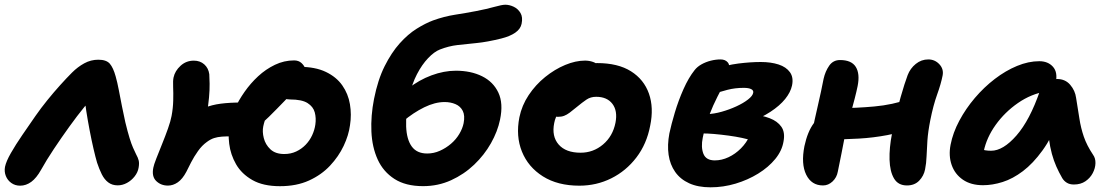

<svg xmlns="http://www.w3.org/2000/svg" viewBox="-31 -781 4747 820"><path d="M55 12Q33.6 12 17.4 0.5Q1.2 -11 -6.1 -29.5Q-13.4 -48 -9.6 -68.6Q-4.8 -91.8 15.6 -127.5Q36 -163.2 64.5 -204.7Q93 -246.2 120.6 -286Q144 -319.6 171.3 -353.3Q198.6 -387 225.9 -417.3Q253.2 -447.6 276.6 -471Q300.8 -495.2 328.9 -510.6Q357 -526 389 -526Q423.4 -526 438.1 -508.8Q452.8 -491.6 463 -454.6Q470.2 -429.2 476.5 -396.1Q482.8 -363 489.7 -328Q496.6 -293 504.2 -259Q514.4 -217 522.3 -191.5Q530.2 -166 537 -150.6Q543.8 -135.2 550 -122.6Q558.6 -107.2 561.4 -95.3Q564.2 -83.4 561 -65Q557.8 -45.2 544 -27.6Q530.2 -10 511.1 0.3Q492 10.6 471.6 10.6Q448 10.6 431.3 -2Q414.6 -14.6 403.6 -36.8Q392.6 -59 383.6 -86.2Q377 -108.4 368.4 -145.5Q359.8 -182.6 351.7 -225.1Q343.6 -267.6 337.5 -306.6Q331.4 -345.6 329.8 -371.2L377.4 -376Q358.4 -359.8 328.9 -323.7Q299.4 -287.6 265.3 -240.3Q231.2 -193 199.1 -144.8Q167 -96.6 144.4 -55.8Q124.8 -20.6 102.5 -4.3Q80.2 12 55 12Z M1164.6 14.2Q1092.8 14.2 1046.8 -12.1Q1000.8 -38.4 977.2 -79.5Q953.6 -120.6 947.9 -167Q942.2 -213.4 950.4 -254.4Q956.2 -282.2 972.1 -317.3Q988 -352.4 1013.5 -388.8Q1039 -425.2 1071.5 -455.3Q1104 -485.4 1143.1 -504.2Q1182.2 -523 1225 -523Q1244.4 -523 1256.6 -511.8Q1268.8 -500.6 1274.1 -485.2Q1279.4 -469.8 1277 -455.6Q1275.4 -446.2 1267.2 -435.8Q1259 -425.4 1246.4 -412.4Q1233.8 -399.4 1218 -384.4Q1202.2 -369.4 1185.4 -351Q1153.6 -317.8 1117.7 -282.3Q1081.8 -246.8 1042.6 -222.8Q1003.4 -198.8 962 -198.8Q935.2 -198.8 916.8 -197.5Q898.4 -196.2 883.3 -191.3Q868.2 -186.4 852.6 -174.8Q831.6 -159.8 814.6 -135.8Q797.6 -111.8 785.2 -87.7Q772.8 -63.6 765 -47.6Q748.4 -16.2 728.3 -2.3Q708.2 11.6 686.2 11.6Q656.4 11.6 636.3 -7.8Q616.2 -27.2 623.8 -64.8Q625.8 -76.4 636.4 -103.6Q647 -130.8 660.9 -165Q674.8 -199.2 686.3 -231.6Q697.8 -264 701.8 -286Q708 -319.2 708.8 -351.6Q709.6 -384 708.4 -410.3Q707.2 -436.6 710.2 -450.2Q716.2 -478.2 740.1 -500.1Q764 -522 796.8 -522Q823.6 -522 841.4 -506.1Q859.2 -490.2 862.8 -464.2Q863.8 -450.2 864.2 -423.6Q864.6 -397 861.7 -364.8Q858.8 -332.6 853 -300Q848 -277 838.1 -246Q828.2 -215 815.8 -182.5Q803.4 -150 791.9 -122Q780.4 -94 773 -76.5Q765.6 -59 765.6 -59L646.8 -90.4Q652 -104.8 663.4 -129.3Q674.8 -153.8 691.7 -182.3Q708.6 -210.8 730.6 -238Q752.6 -265.2 778.2 -283.6Q809.6 -307.4 841.5 -320.3Q873.4 -333.2 911.8 -338.2Q950.2 -343.2 1001 -343.2Q1009.4 -343.2 1020.9 -346.5Q1032.4 -349.8 1046.2 -354.8Q1060 -359.8 1074.4 -364.2Q1088.8 -368.6 1102.2 -371L1210 -372.8Q1186 -363.8 1166.5 -351.4Q1147 -339 1132.5 -323.1Q1118 -307.2 1108.4 -287.1Q1098.8 -267 1093.4 -241.6Q1088.6 -219 1095.6 -191.2Q1102.6 -163.4 1123.9 -143.3Q1145.2 -123.2 1183 -123.2Q1211 -123.2 1234 -134Q1257 -144.8 1274.3 -162.7Q1291.6 -180.6 1302.1 -203.3Q1312.6 -226 1315.8 -249Q1319.8 -276.6 1313.3 -301Q1306.8 -325.4 1282.5 -340.8Q1258.2 -356.2 1207.8 -356.2Q1178.2 -356.2 1163.4 -374Q1148.6 -391.8 1152.4 -410.8Q1156.6 -431.6 1171.6 -451.1Q1186.6 -470.6 1207.3 -483.1Q1228 -495.6 1248 -495.6Q1315.4 -495.6 1360.6 -473.9Q1405.8 -452.2 1430.9 -416.3Q1456 -380.4 1463.5 -336Q1471 -291.6 1463.8 -246.2Q1458.2 -203.6 1436.8 -158.2Q1415.4 -112.8 1378.6 -73.5Q1341.8 -34.2 1288.6 -10Q1235.4 14.2 1164.6 14.2Z M1775.8 14Q1701.4 14 1653.6 -16.8Q1605.8 -47.6 1582 -99.9Q1558.2 -152.2 1555.2 -219.1Q1552.2 -286 1566.4 -358.4Q1582.6 -440.2 1611.7 -498.3Q1640.8 -556.4 1676 -595.7Q1711.2 -635 1748.5 -658.3Q1785.8 -681.6 1818.6 -693.8Q1865.6 -710.8 1912.3 -718.1Q1959 -725.4 2000.8 -733.4Q2048.4 -742.6 2080.6 -751.7Q2112.8 -760.8 2127.2 -760.8Q2144.6 -760.8 2162.9 -752.2Q2181.2 -743.6 2191.9 -725.6Q2202.6 -707.6 2196.6 -679.2Q2192 -657 2169.5 -641.4Q2147 -625.8 2109.4 -616.4Q2049.4 -601.6 2004.6 -597.2Q1959.8 -592.8 1922.8 -588.6Q1885.8 -584.4 1847.8 -569.6Q1823.6 -560.2 1797.4 -532.7Q1771.2 -505.2 1749.9 -464.3Q1728.6 -423.4 1717.2 -372Q1701.4 -295.8 1703.6 -240.5Q1705.8 -185.2 1727.6 -155.3Q1749.4 -125.4 1793.4 -125.4Q1821.6 -125.4 1847.6 -137Q1873.6 -148.6 1895.1 -167Q1916.6 -185.4 1930.5 -208.7Q1944.4 -232 1949 -254.6Q1955.4 -287.6 1945.4 -307.4Q1935.4 -327.2 1914.4 -336.2Q1893.4 -345.2 1867.8 -345.2Q1826.8 -345.2 1780.8 -322.7Q1734.8 -300.2 1689.8 -262.4L1637.6 -318.6Q1667.2 -367.2 1712.8 -403.3Q1758.4 -439.4 1811.8 -459.2Q1865.2 -479 1916 -479Q1980 -479 2027.8 -455.4Q2075.6 -431.8 2097.4 -385.6Q2119.2 -339.4 2104.6 -270Q2094.2 -219.6 2065.8 -169.3Q2037.4 -119 1994.1 -77.7Q1950.8 -36.4 1895.4 -11.2Q1840 14 1775.8 14Z M2443.2 12Q2350.8 12 2287.8 -27.7Q2224.8 -67.4 2198.1 -133.5Q2171.4 -199.6 2187.2 -280Q2197.6 -330.8 2226.9 -374.8Q2256.2 -418.8 2297.1 -451.9Q2338 -485 2382.7 -503.6Q2427.4 -522.2 2467.6 -522.2Q2485.2 -522.2 2501.4 -516.6Q2517.6 -511 2527.3 -499.3Q2537 -487.6 2533.4 -467.6Q2525.4 -432.4 2505.4 -405.1Q2485.4 -377.8 2437.6 -362.6Q2413.6 -354.6 2392.1 -338.6Q2370.6 -322.6 2355.6 -301.7Q2340.6 -280.8 2336 -255.8Q2324.4 -198.8 2354.9 -163.8Q2385.4 -128.8 2448.6 -128.8Q2502.8 -128.8 2544.4 -163.9Q2586 -199 2597.6 -256.8Q2607.4 -307.4 2584.5 -337.5Q2561.6 -367.6 2515 -367.6Q2491.4 -367.6 2473.7 -355.6Q2456 -343.6 2431.8 -323.6Q2414.4 -309.2 2402 -299.9Q2389.6 -290.6 2378.1 -286.3Q2366.6 -282 2351.2 -282Q2333.4 -282 2318.4 -299.8Q2303.4 -317.6 2311.2 -356.6Q2316.8 -385.4 2338.5 -413.2Q2360.2 -441 2390.6 -463Q2421 -485 2454.7 -498.3Q2488.4 -511.6 2519 -511.6Q2608.2 -511.6 2663.7 -476.6Q2719.2 -441.6 2740.5 -381.2Q2761.8 -320.8 2745.8 -244Q2731 -166 2686.9 -108.4Q2642.8 -50.8 2579.7 -19.4Q2516.6 12 2443.2 12Z M3003.6 19Q2950.2 19 2912.4 1.8Q2874.6 -15.4 2852.6 -46.7Q2830.6 -78 2824.5 -119.7Q2818.4 -161.4 2827.8 -211.4Q2836 -249.8 2851.2 -300.7Q2866.4 -351.6 2888.1 -400.4Q2909.8 -449.2 2935.6 -481.6Q2946.8 -496 2965 -506.2Q2983.2 -516.4 3004.5 -521.8Q3025.8 -527.2 3046.2 -527.2Q3066.6 -527.2 3077.2 -514.5Q3087.8 -501.8 3082.6 -474.4Q3078.8 -456.4 3064.9 -429.7Q3051 -403 3032.9 -367.7Q3014.8 -332.4 2997.9 -288.8Q2981 -245.2 2970.4 -193.2Q2962 -152.6 2973.1 -124.3Q2984.2 -96 3021.8 -96Q3051.4 -96 3080.4 -109.6Q3109.4 -123.2 3133.3 -147.2Q3157.2 -171.2 3171 -201.4L3178.2 -181Q3164.6 -186.4 3138.3 -192Q3112 -197.6 3080.3 -201.9Q3048.6 -206.2 3017.6 -208.9Q2986.6 -211.6 2963.4 -211L2988.4 -293.6Q3018 -294.4 3051 -303.7Q3084 -313 3113.8 -326.7Q3143.6 -340.4 3163.5 -355.9Q3183.4 -371.4 3185.8 -384.6Q3188 -394.8 3177.3 -400.3Q3166.6 -405.8 3145.2 -405.8Q3108.4 -405.8 3075.9 -397.4Q3043.4 -389 3016.5 -379.2Q2989.6 -369.4 2967.4 -366.2Q2947.2 -365.2 2935.5 -377.3Q2923.8 -389.4 2928.2 -411.2Q2932.8 -435.8 2956.4 -454.6Q2980 -473.4 3010.8 -482.6Q3070.2 -503.2 3122.3 -509.7Q3174.4 -516.2 3218 -516.2Q3261.6 -516.2 3294.1 -505.6Q3326.6 -495 3342.7 -472.6Q3358.8 -450.2 3351.6 -415.8Q3345.4 -386.8 3322.2 -358.1Q3299 -329.4 3259.9 -303.8Q3220.8 -278.2 3169.1 -258.2Q3117.4 -238.2 3054 -226.6L3090.4 -296.8Q3137.4 -297.2 3180.2 -293Q3223 -288.8 3256.2 -276.1Q3289.4 -263.4 3306 -239.7Q3322.6 -216 3315.4 -177.4Q3309 -137.4 3280.1 -102.1Q3251.2 -66.8 3207.1 -39.6Q3163 -12.4 3110.5 3.3Q3058 19 3003.6 19Z M3484 11Q3434.6 11 3412.1 -35Q3389.6 -81 3404.6 -157Q3418 -219 3444.4 -254.4Q3470.8 -289.8 3493 -303.6Q3505.4 -311.8 3521 -315.5Q3536.6 -319.2 3552.6 -319.2Q3625.6 -319.2 3703.4 -326.3Q3781.2 -333.4 3851 -357.8L3874.2 -237.8Q3820 -215.6 3759.3 -204.1Q3698.6 -192.6 3637.1 -189.1Q3575.6 -185.6 3517.6 -185.6L3436.2 -212.6Q3448.4 -271.6 3462.4 -332Q3476.4 -392.4 3486.4 -444.2Q3493.6 -476.4 3510.4 -500.5Q3527.2 -524.6 3556.6 -524.6Q3605.6 -524.6 3623.9 -495.3Q3642.2 -466 3631.8 -413.6Q3627 -390 3619.4 -360.5Q3611.8 -331 3603.3 -300Q3594.8 -269 3587.6 -241.5Q3580.4 -214 3576.4 -195.4Q3569.8 -160 3562.8 -125.4Q3555.8 -90.8 3547.2 -48.2Q3542.8 -23 3524.7 -6Q3506.6 11 3484 11ZM3842.4 11Q3804.8 11 3787.2 -18.8Q3769.6 -48.6 3768.1 -99Q3766.6 -149.4 3778.6 -210.4Q3798.4 -306.4 3815.5 -366.3Q3832.6 -426.2 3845.4 -460Q3856.4 -488.8 3880.1 -508Q3903.8 -527.2 3933.6 -527.2Q3961.6 -527.2 3980.8 -506.7Q4000 -486.2 3994.8 -458.8Q3987.8 -422.8 3971.4 -377.4Q3955 -332 3942.2 -268Q3932.4 -218.6 3929.8 -180.6Q3927.2 -142.6 3926.2 -113.3Q3925.2 -84 3919.8 -57.4Q3914.4 -29.8 3894.7 -9.4Q3875 11 3842.4 11Z M4167.4 10Q4115.6 10 4081.4 -13.5Q4047.2 -37 4033.4 -76.4Q4019.6 -115.8 4028.8 -163Q4038.6 -214 4066.1 -265.5Q4093.6 -317 4132.5 -362.7Q4171.4 -408.4 4217.6 -443.8Q4263.8 -479.2 4312.6 -499.4Q4361.4 -519.6 4407.6 -519.6Q4444.8 -519.6 4466 -495.9Q4487.2 -472.2 4477.8 -428Q4475 -412.2 4464.1 -403Q4453.2 -393.8 4438.6 -391Q4373 -380.2 4316.5 -341Q4260 -301.8 4221.2 -247.5Q4182.4 -193.2 4170.2 -134.2Q4167.2 -116.6 4166.8 -102.1Q4166.4 -87.6 4170.4 -65.6L4122 -168.2Q4143 -149.8 4160.1 -143.5Q4177.2 -137.2 4202 -137.2Q4253.2 -137.2 4310.2 -202.4Q4367.2 -267.6 4410.4 -393Q4419 -417.2 4440.1 -430.4Q4461.2 -443.6 4483.4 -443.6Q4518.6 -443.6 4539.7 -418.8Q4560.8 -394 4564.8 -363.2Q4572.8 -315.2 4578.9 -274.9Q4585 -234.6 4597.8 -197.3Q4610.6 -160 4637.4 -119.8Q4648 -105.2 4647.5 -84Q4647 -62.8 4636 -41.8Q4625 -20.8 4604.7 -6.9Q4584.4 7 4555.4 7Q4537.6 7 4525.3 -0.5Q4513 -8 4505.6 -20.4Q4491.4 -45 4480.4 -69.9Q4469.4 -94.8 4461.5 -123.6Q4453.6 -152.4 4448.6 -189.2Q4443.6 -226 4440.6 -273.6L4495.2 -278.2Q4461.6 -194 4421.2 -138.3Q4380.8 -82.6 4337.6 -50Q4294.4 -17.4 4251.1 -3.7Q4207.8 10 4167.4 10Z"/></svg>

Font: Shantell Sans Light
Style: Italic
Weight: 300
Italic angle: -11°
Designer: Stephen Nixon, Anya Danilova, Shantell Martin
Foundry: Arrow Type
Version: Version 1.008;[ac192a2d6]